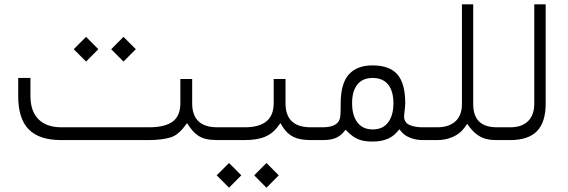

<svg xmlns="http://www.w3.org/2000/svg" viewBox="-20 -642 2605 880"><path d="M489.7 -416.5 545.9 -473.1 602.5 -416.5 545.9 -359.9ZM317.9 -416.5 374.5 -473.1 430.7 -416.5 374.5 -359.9ZM986.3 0H977.1Q946.8 0 925 -4.9Q903.3 -9.8 887.5 -21Q871.6 -32.2 861.1 -44.7Q850.6 -57.1 837.4 -77.6Q824.2 -60.1 815.7 -50Q807.1 -40 793 -28.8Q778.8 -17.6 762.5 -12.5Q746.1 -7.3 721.2 -3.7Q696.3 0 662.6 0H259.8Q159.7 0 111.6 -49.1Q63.5 -98.1 63.5 -201.2V-284.7H119.6V-201.7Q119.6 -132.3 156.2 -95.5Q192.9 -58.6 261.2 -58.6H663.6Q735.4 -58.6 771 -84.5Q806.6 -110.4 806.6 -168.5V-279.8H860.8V-168.5Q860.8 -58.6 976.6 -58.6H986.8Q999 -58.6 999 -32.7V-27.3Q999 -16.1 995.8 -8.1Q992.7 0 986.3 0Z M1145 161.6 1201.2 105 1257.8 161.6 1201.2 218.3ZM973.1 161.6 1029.8 105 1085.9 161.6 1029.8 218.3ZM1414.1 0H1404.8Q1354.5 0 1325.4 -14.2Q1296.4 -28.3 1276.4 -59.6L1265.1 -77.6L1252.4 -60.5Q1229 -29.3 1193.6 -14.6Q1158.2 0 1099.6 0H982.4Q969.7 0 969.7 -27.3V-32.7Q969.7 -58.6 981.9 -58.6H1102.1Q1234.4 -58.6 1234.4 -168.5V-279.8H1288.6V-168.5Q1288.6 -58.6 1404.3 -58.6H1414.6Q1426.8 -58.6 1426.8 -32.7V-27.3Q1426.8 -16.1 1423.6 -8.1Q1420.4 0 1414.1 0Z M1932.6 0H1917.5Q1888.2 0 1862.1 -9.8Q1835.9 -19.5 1821.8 -36.1L1810.5 -49.3L1799.3 -36.6Q1762.2 6.8 1687.5 6.8Q1647.5 6.8 1623 -3.2Q1598.6 -13.2 1575.2 -36.1L1564 -47.4L1553.7 -35.2Q1538.1 -17.1 1515.9 -8.5Q1493.7 0 1460 0H1410.6Q1397.9 0 1397.9 -27.3V-32.7Q1397.9 -58.6 1410.2 -58.6H1459Q1536.1 -58.6 1540 -111.3Q1541.5 -134.3 1541.5 -168.5Q1541.5 -258.3 1578.4 -300.3Q1615.2 -342.3 1687.5 -342.3Q1765.1 -342.3 1801.3 -301Q1837.4 -259.8 1837.4 -167.5Q1837.4 -158.7 1835.9 -146.5Q1834.5 -134.3 1833.3 -123.5Q1832 -112.8 1832 -107.9Q1832 -93.3 1839.4 -83.3Q1846.7 -73.2 1859.6 -68.1Q1872.6 -63 1886.5 -60.8Q1900.4 -58.6 1916.5 -58.6H1932.6Q1945.3 -58.6 1945.3 -32.7V-27.3Q1945.3 -16.1 1942.1 -8.1Q1939 0 1932.6 0ZM1783.2 -169.4Q1783.2 -224.1 1759 -254.4Q1734.9 -284.7 1688 -284.7Q1641.6 -284.7 1617.7 -254.4Q1593.8 -224.1 1593.8 -169.4Q1593.8 -112.8 1618.2 -80.8Q1642.6 -48.8 1688.5 -48.8Q1734.4 -48.8 1758.8 -80.8Q1783.2 -112.8 1783.2 -169.4Z M2259.8 0H2252.4Q2211.4 0 2183.6 -14.4Q2155.8 -28.8 2133.3 -58.1L2121.1 -74.2L2109.9 -58.1Q2088.9 -29.3 2055.7 -14.6Q2022.5 0 1984.4 0H1928.7Q1916 0 1916 -27.3V-32.7Q1916 -58.6 1928.2 -58.6H1983.4Q2037.6 -58.6 2067.4 -85.9Q2097.2 -113.3 2097.2 -164.6V-622.1H2148.9V-164.6Q2148.9 -58.6 2257.3 -58.6H2259.8Q2272 -58.6 2272 -32.7V-27.3Q2272 -16.1 2268.8 -8.1Q2265.6 0 2259.8 0Z M2259.8 -58.6H2319.3Q2371.6 -58.6 2400.1 -86.7Q2428.7 -114.7 2428.7 -166.5V-622.1H2481V-167Q2481 -82 2441.2 -41Q2401.4 0 2318.8 0H2260.3Q2247.6 0 2247.6 -27.3V-32.7Q2247.6 -58.6 2259.8 -58.6Z"/></svg>

Font: Shabnam Thin WOL
Style: Thin-WOL
Weight: 100
Foundry: DejaVu fonts team - Redesigned by Saber Rastikerdar - Based on Vazir font
Version: Version 5.0.0